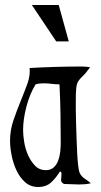

<svg xmlns="http://www.w3.org/2000/svg" viewBox="-20 -740 402 765"><path d="M307 -475Q322 -475 339 -472Q321 -447 309.5 -436.5Q298 -426 292 -416.5Q286 -407 284 -391Q282 -375 282 -340Q282 -328 282 -304.5Q282 -281 283 -251.5Q284 -222 285 -190Q286 -158 287.5 -129.5Q289 -101 291.5 -80Q294 -59 297 -52Q304 -37 317 -28.5Q330 -20 342 -10Q331 -7 319 -6Q307 -5 295 -5Q280 -5 265 -6Q250 -7 235 -7Q222 -13 223.5 -25.5Q225 -38 225 -49L224 -54L219 -57Q203 -31 183.5 -13Q164 5 132 5Q101 5 79.5 -14.5Q58 -34 45 -62.5Q32 -91 26 -122.5Q20 -154 20 -179Q20 -221 33.5 -260.5Q47 -300 62 -336.5Q77 -373 89 -406Q101 -439 98 -469Q203 -475 307 -475ZM122 -404Q99 -367 85.5 -316Q72 -265 72 -221Q72 -201 76.5 -173.5Q81 -146 92 -121.5Q103 -97 120 -79.5Q137 -62 163 -62Q182 -62 194 -73Q206 -84 212 -100.5Q218 -117 220 -135.5Q222 -154 222 -169Q222 -228 221 -286.5Q220 -345 217 -404Q201 -404 185.5 -406Q170 -408 154 -408Q135 -408 122 -404ZM254 -575H204L107 -720H214L254 -575Z"/></svg>

Font: Germanica
Style: Regular
Weight: 400
Designer: Peter Wiegel
Foundry: Peter Wiegel